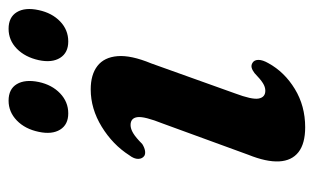

<svg xmlns="http://www.w3.org/2000/svg" viewBox="-159 -543 714 436"><g transform="rotate(-90 198.0 -325.0)"><path d="M210 -79.5Q195 -79.5 192.2 -94.8Q189.5 -110 204 -148.5L272 -338.5Q291 -384.5 288.5 -415Q286 -445.5 266.2 -460.8Q246.5 -476 213 -476Q169 -476 128.2 -451Q87.5 -426 63.5 -388.5Q55 -377.5 55.2 -368Q55.5 -358.5 62.5 -354Q67.5 -351.5 74.2 -352.8Q81 -354 89 -359Q103.5 -373.5 113.5 -379.5Q123.5 -385.5 132 -385.5Q148 -385.5 150 -369.8Q152 -354 135.5 -312.5L64.5 -118Q48 -77 49.5 -48.2Q51 -19.5 70.5 -4.2Q90 11 127 11Q175.5 11 214 -12.5Q252.5 -36 272.5 -72.5Q280 -85.5 280 -95Q280 -104.5 273.5 -108.5Q268 -112 262.2 -110.5Q256.5 -109 250 -104Q236 -90.5 227.2 -85Q218.5 -79.5 210 -79.5ZM158.6 -527Q133 -527 121.6 -545.5Q110.2 -564 116.6 -594Q123 -625 142.4 -643.8Q161.8 -662.5 187.4 -662.5Q213.8 -662.5 225 -643.8Q236.2 -625 229.8 -594Q223.4 -564 204 -545.5Q184.6 -527 158.6 -527ZM321.8 -527Q296.2 -527 284.6 -545.5Q273 -564 279.4 -594Q286.2 -625 305.4 -643.8Q324.6 -662.5 350.6 -662.5Q377 -662.5 388.4 -643.8Q399.8 -625 393 -594Q386.6 -564 367.4 -545.5Q348.2 -527 321.8 -527Z"/></g></svg>

Font: Fraunces SemiBold
Style: Italic
Weight: 600
Italic angle: -16°
Version: Version 1.000;[b76b70a41]